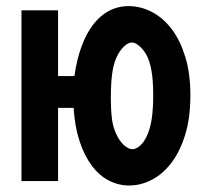

<svg xmlns="http://www.w3.org/2000/svg" viewBox="-20 -580 642 615"><path d="M394 14.2Q359.4 14.2 328.6 -1.7Q297.9 -17.6 274.2 -49.1Q250.5 -80.6 235.1 -127Q219.7 -173.3 215.8 -234.4H166V0H48.8V-546.9H166V-336.4H218.3Q226.1 -391.1 242.2 -433.8Q258.3 -476.6 281.7 -505.4Q305.2 -534.2 335.7 -548.3Q366.2 -562.5 402.3 -560.1Q438.5 -557.6 472.2 -538.6Q505.9 -519.5 532 -484.1Q558.1 -448.7 574 -396.2Q589.8 -343.8 589.8 -274.4Q589.8 -202.1 573 -147.9Q556.2 -93.8 528.6 -57.9Q501 -22 465.8 -3.9Q430.7 14.2 394 14.2ZM404.3 -102.1Q415 -102.1 427.7 -112.5Q440.4 -123 450.2 -144Q460.9 -166.5 465.8 -198Q470.7 -229.5 470.7 -273.9Q470.7 -324.7 464.8 -355.7Q459 -386.7 448.2 -405.8Q444.3 -412.6 439 -419.4Q433.6 -426.3 427.5 -431.6Q421.4 -437 415 -440.4Q408.7 -443.8 402.3 -443.8Q391.6 -443.8 379.6 -433.3Q367.7 -422.9 357.9 -405.8Q345.2 -382.8 340.1 -349.9Q335 -316.9 335 -264.2Q335 -230 338.6 -199Q342.3 -168 356.9 -141.6Q368.2 -121.1 381.3 -111.6Q394.5 -102.1 404.3 -102.1Z"/></svg>

Font: Hack
Style: Bold
Weight: 700
Monospace: yes
Designer: Christopher Simpkins
Foundry: Christopher Simpkins
Version: Version 2.017